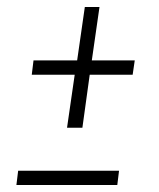

<svg xmlns="http://www.w3.org/2000/svg" viewBox="-20 -530 455 550"><path d="M27 0 32 -41H321L316 0ZM265 -510 243 -357H366L360 -316H237L216 -164H172L194 -316H71L76 -357H201L223 -510Z"/></svg>

Font: Fira Sans Extra Condensed ExtraLight
Style: Italic
Weight: 275
Width: 3
Italic angle: -8°
Designer: Carrois Corporate & Edenspiekermann AG
Foundry: Carrois Corporate GbR & Edenspiekermann AG
Version: Version 4.203